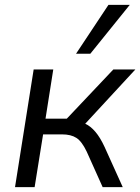

<svg xmlns="http://www.w3.org/2000/svg" viewBox="-20 -773 579 793"><path d="M42 0 119 -486H200L168 -283H256L448 -486H539L332 -262Q354 -252 374 -228.5Q394 -205 412 -166L487 0H404L338 -147Q318 -189 295.5 -203.5Q273 -218 236 -218H158L123 0ZM294 -551 428 -753H516L353 -551Z"/></svg>

Font: Nunito Sans
Style: Italic
Weight: 400
Italic angle: -9°
Designer: Vernon Adams
Foundry: Vernon Adams
Version: Version 3.006; ttfautohint (v1.8.3)